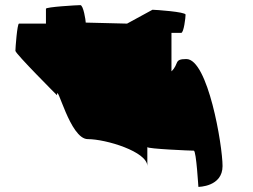

<svg xmlns="http://www.w3.org/2000/svg" viewBox="-20 -742 987 748"><path d="M40 -544C40 -533 202 -371 202 -371C202 -424 252 -200 322 -200C393 -200 554 -151 554 -95V-169C554 -162 723 -155 735 -155C745 -155 753 -6 753 -14C753 -14 847 -14 847 -95C847 -176 790 -512 706 -512C656 -512 679 -494 648 -464V-614H686C696 -614 703 -674 703 -685C703 -696 584 -704 574 -704L475 -650L314 -654C314 -662 305 -722 293 -722C281 -722 159 -715 159 -708V-650H54C47 -650 40 -554 40 -544Z"/></svg>

Font: Ampere
Style: Ext
Weight: 400
Version: Version 1